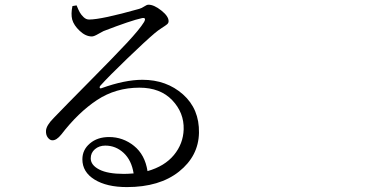

<svg xmlns="http://www.w3.org/2000/svg" viewBox="-20 -761 1540 809"><path d="M502 -28.3Q517.6 -28.3 543 -30.3Q534.2 -85.9 501 -116.7Q467.8 -147.5 423.8 -147.5Q397.5 -147.5 379.9 -132.3Q362.3 -117.2 362.3 -93.8Q362.3 -65.4 397.9 -46.9Q433.6 -28.3 502 -28.3ZM285.2 -735.4 302.7 -738.3Q310.5 -718.8 316.4 -708.5Q322.3 -698.2 332.5 -688.5Q342.8 -678.7 355.5 -678.7Q407.2 -678.7 566.4 -723.6Q577.1 -726.6 587.9 -733.9Q598.6 -741.2 605.5 -741.2Q628.9 -741.2 659.7 -716.8Q690.4 -692.4 690.4 -671.9Q690.4 -664.1 684.1 -658.7Q677.7 -653.3 661.6 -643.1Q645.5 -632.8 631.8 -621.1Q594.7 -589.8 516.1 -514.2Q437.5 -438.5 403.3 -400.4Q400.4 -397.5 399.9 -394Q399.4 -390.6 401.9 -389.2Q404.3 -387.7 408.2 -389.6Q505.9 -424.8 580.1 -424.8Q681.6 -424.8 751 -363.3Q820.3 -301.8 818.4 -201.2Q816.4 -103.5 734.4 -38.1Q652.3 27.3 514.6 27.3Q429.7 27.3 378.4 -4.4Q327.1 -36.1 327.1 -89.8Q327.1 -129.9 358.9 -156.7Q390.6 -183.6 439.5 -183.6Q498 -183.6 544.4 -146.5Q590.8 -109.4 601.6 -40Q673.8 -60.5 712.9 -107.9Q752 -155.3 753.9 -215.8Q755.9 -286.1 705.6 -338.9Q655.3 -391.6 567.4 -391.6Q467.8 -391.6 388.7 -339.4Q309.6 -287.1 238.3 -194.3Q217.8 -168.9 200.2 -169.9Q190.4 -169.9 181.6 -181.2Q172.9 -192.4 173.8 -210Q174.8 -232.4 207 -264.6Q254.9 -314.5 357.4 -418Q460 -521.5 514.2 -579.6Q568.4 -637.7 586.9 -668Q592.8 -678.7 590.3 -682.6Q587.9 -686.5 578.1 -684.6Q532.2 -674.8 416 -629.9Q411.1 -627.9 393.6 -617.7Q376 -607.4 367.2 -607.4Q340.8 -607.4 315.9 -630.9Q291 -654.3 284.2 -678.7Q278.3 -702.1 285.2 -735.4Z"/></svg>

Font: Bpmf Zihi Serif Regular
Style: Regular
Weight: 400
Foundry: But Ko
Version: Version 1.320